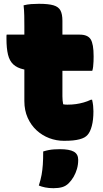

<svg xmlns="http://www.w3.org/2000/svg" viewBox="-20 -729 540 1009"><path d="M15 -547H399Q441 -547 456.5 -522.5Q472 -498 472 -433Q472 -421 471.5 -406.5Q471 -392 469.5 -379Q468 -366 465 -357H190Q138 -357 104 -364.5Q70 -372 50 -390.5Q30 -409 22 -442Q14 -475 14 -525Q14 -529 14 -533Q14 -537 14 -540.5Q14 -544 15 -547ZM464 -205Q468 -187 469.5 -173Q471 -159 471 -144Q471 -99 462.5 -67Q454 -35 440 -20Q433 -12 423 -6.5Q413 -1 398 3Q383 7 363.5 9Q344 11 316 11Q276 11 239 -3Q202 -17 172.5 -44Q143 -71 125.5 -110Q108 -149 108 -198Q108 -247 108 -296Q108 -345 108 -394Q108 -443 108 -492.5Q108 -542 108 -591Q108 -618 107.5 -646Q107 -674 104 -701Q123 -706 144 -707.5Q165 -709 185 -709Q235 -709 261.5 -701Q288 -693 298 -673.5Q308 -654 308 -620Q308 -570 308 -520.5Q308 -471 308 -421.5Q308 -372 308 -322.5Q308 -273 308 -223Q308 -211 309 -201Q310 -191 312 -181Q317 -180 322 -179.5Q327 -179 334 -179Q359 -179 379.5 -182Q400 -185 419.5 -190.5Q439 -196 458 -205ZM207 67Q223 62 236.5 59.5Q250 57 264.5 56Q279 55 295 55Q345 55 368 68Q391 81 391 111Q391 136 384.5 158.5Q378 181 367 200Q356 219 341 234Q326 249 306.5 254.5Q287 260 261 260Q237 260 217.5 256Q198 252 184 246Q194 215 198.5 190Q203 165 205 136.5Q207 108 207 67Z"/></svg>

Font: Recursive Casual Black
Style: Regular
Weight: 900
Version: Version 1.047